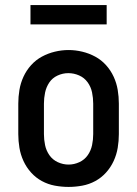

<svg xmlns="http://www.w3.org/2000/svg" viewBox="-20 -728 540 756"><path d="M250 8Q223 8 196 3Q169 -2 145 -15Q121 -28 102.5 -48.5Q84 -69 72.5 -94Q61 -119 56.5 -146Q52 -173 52 -200V-320Q52 -347 56.5 -374Q61 -401 72.5 -426Q84 -451 102.5 -471.5Q121 -492 145 -505Q169 -518 196 -524.5Q223 -531 250 -531Q277 -531 304 -524.5Q331 -518 355 -505Q379 -492 397.5 -471.5Q416 -451 427.5 -426Q439 -401 443.5 -374Q448 -347 448 -320V-200Q448 -173 443.5 -146Q439 -119 427.5 -94Q416 -69 397.5 -48.5Q379 -28 355 -15Q331 -2 304 3Q277 8 250 8ZM250 -80Q272 -80 292.5 -89.5Q313 -99 325.5 -117Q338 -135 342.5 -156.5Q347 -178 347 -200V-320Q347 -342 342.5 -364Q338 -386 325 -404Q312 -422 291.5 -431Q271 -440 249 -440Q227 -440 206.5 -430.5Q186 -421 174 -403Q162 -385 157.5 -363.5Q153 -342 153 -320V-200Q153 -178 157.5 -156.5Q162 -135 174.5 -117Q187 -99 207.5 -89.5Q228 -80 250 -80ZM100 -632V-708H400V-632Z"/></svg>

Font: Zed Sans Semibold
Style: Regular
Weight: 600
Designer: Belleve Invis
Foundry: Belleve Invis
Version: Version 1.0.0; ttfautohint (v1.8.4)